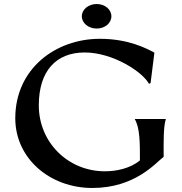

<svg xmlns="http://www.w3.org/2000/svg" viewBox="-20 -917 905 955"><path d="M439 18C653 18 754 -107 794 -137C794 -207 792 -285 805 -325H650C676 -281 676 -209 676 -119C627 -79 559 -65 502 -65C318 -65 173 -209 173 -393C173 -564 259 -656 401 -656C542 -656 690 -559 721 -500L729 -504L748 -655C708 -677 617 -724 477 -724C255 -724 56 -574 56 -329C56 -127 230 18 439 18ZM461 -775C502 -775 534 -802 534 -836C534 -870 502 -897 461 -897C420 -897 387 -870 387 -836C387 -802 420 -775 461 -775Z"/></svg>

Font: Coconat Demi
Style: Regular
Weight: 400
Designer: Sara Lavazza
Foundry: Collletttivo
Version: Version 1.000;Glyphs 3.2 (3217)